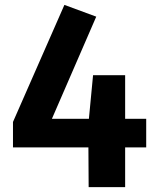

<svg xmlns="http://www.w3.org/2000/svg" viewBox="-20 -764 642 784"><path d="M577 -279H491V-457H360L343 -279H192L373 -696L243 -744L33 -266V-162H341L342 0H491V-162H577Z"/></svg>

Font: Glow Sans SC Normal
Style: Bold
Weight: 700
Designer: Ryoko NISHIZUKA (kana, bopomofo & ideographs); Paul D. Hunt (Latin, Greek & Cyrillic); Sandoll Communications, Soo-young
Version: Version 0.93